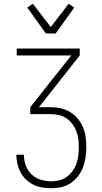

<svg xmlns="http://www.w3.org/2000/svg" viewBox="-20 -993 540 1021"><path d="M253 8Q228 8 204 4Q180 0 158.5 -10.5Q137 -21 119 -38Q101 -55 89.5 -76.5Q78 -98 72.5 -122Q67 -146 67 -170H107Q107 -141 117 -113.5Q127 -86 147.5 -66Q168 -46 196 -37.5Q224 -29 253 -29Q275 -29 296.5 -34.5Q318 -40 335.5 -53Q353 -66 366 -84Q379 -102 386.5 -123Q394 -144 396.5 -166Q399 -188 399 -210Q399 -232 396.5 -253.5Q394 -275 386 -295.5Q378 -316 364.5 -334Q351 -352 333 -364Q315 -376 293.5 -381Q272 -386 250 -386H141V-423L359 -698H69V-735H404V-698L187 -423H250Q277 -423 303.5 -417Q330 -411 353 -397Q376 -383 393.5 -362Q411 -341 421.5 -316Q432 -291 435.5 -264Q439 -237 439 -210Q439 -183 435 -156Q431 -129 421.5 -103.5Q412 -78 395 -56Q378 -34 355.5 -19Q333 -4 306.5 2Q280 8 253 8ZM224 -815 125 -953 155 -973 250 -849 345 -973 375 -953 276 -815Z"/></svg>

Font: Iosevka Term Curly Extralight
Style: Regular
Weight: 200
Designer: Belleve Invis
Foundry: Belleve Invis
Version: Version 32.3.0